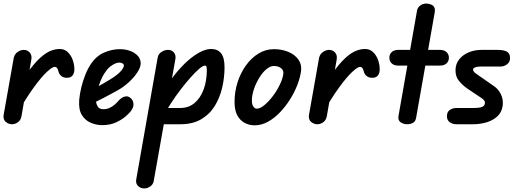

<svg xmlns="http://www.w3.org/2000/svg" viewBox="-27 -695 2916 1074"><path d="M349 -260Q330 -259 317 -269Q304 -279 300 -295Q299 -303 293.5 -312Q288 -321 279 -321Q266 -321 236 -293.5Q206 -266 163.5 -208Q121 -150 68 -58L83 -226Q123 -287 159.5 -331Q196 -375 232 -398Q268 -421 307 -421Q334 -421 352.5 -403Q371 -385 380 -359Q389 -333 389 -307Q389 -286 379 -273Q369 -260 349 -260ZM40 0Q21 0 5.5 -13Q-10 -26 -7 -50L50 -372Q55 -393 72 -404.5Q89 -416 106 -416Q126 -416 139.5 -401Q153 -386 148 -360L93 -44Q89 -23 73.5 -11.5Q58 0 40 0Z M544 5Q513 5 481.5 -8Q450 -21 431 -51.5Q412 -82 416 -136Q419 -170 428 -207Q437 -244 451 -278.5Q465 -313 482 -338Q513 -383 556.5 -401.5Q600 -420 643 -420Q675 -420 701.5 -410Q728 -400 744 -382.5Q760 -365 760 -340Q760 -319 741.5 -290.5Q723 -262 693.5 -235Q664 -208 630 -189Q609 -178 581 -162.5Q553 -147 522 -132Q491 -117 463 -104L477 -187Q488 -193 507.5 -203.5Q527 -214 548.5 -226.5Q570 -239 588 -250Q629 -275 647.5 -295.5Q666 -316 666 -329Q666 -336 658 -340.5Q650 -345 640 -345Q624 -345 600.5 -330.5Q577 -316 561 -290Q546 -269 535 -241.5Q524 -214 517.5 -185.5Q511 -157 510 -134Q510 -115 519.5 -99.5Q529 -84 551 -84Q569 -84 585 -91Q601 -98 613 -108.5Q625 -119 632 -127Q650 -149 669.5 -154.5Q689 -160 703 -147Q717 -136 719.5 -115.5Q722 -95 703 -71Q698 -64 677.5 -45.5Q657 -27 623.5 -11Q590 5 544 5Z M780 359Q759 359 745 345Q731 331 735 309L855 -373Q859 -394 877 -405Q895 -416 912 -416Q934 -416 946 -401Q958 -386 954 -364L833 317Q830 336 814 347.5Q798 359 780 359ZM1229 -319Q1229 -262 1216 -205.5Q1203 -149 1174.5 -102.5Q1146 -56 1098.5 -28Q1051 0 982 0H858L860 -91H982Q1028 -91 1061 -118.5Q1094 -146 1112 -194.5Q1130 -243 1130 -305Q1130 -312 1128.5 -320Q1127 -328 1119 -328Q1108 -328 1086.5 -309.5Q1065 -291 1038 -260.5Q1011 -230 983 -193.5Q955 -157 931 -120Q907 -83 891 -52H835Q845 -102 871.5 -154Q898 -206 932.5 -253.5Q967 -301 1006 -339Q1045 -377 1083.5 -399Q1122 -421 1154 -421Q1191 -421 1210 -396.5Q1229 -372 1229 -319Z M1396 6Q1368 6 1342 -7.5Q1316 -21 1300.5 -49.5Q1285 -78 1285 -125Q1285 -182 1302 -235Q1319 -288 1349 -329.5Q1379 -371 1419 -395.5Q1459 -420 1505 -420Q1549 -420 1585.5 -405Q1622 -390 1642 -362Q1662 -334 1657 -297Q1652 -261 1636.5 -220.5Q1621 -180 1596 -140Q1571 -100 1539.5 -67Q1508 -34 1472 -14Q1436 6 1396 6ZM1409 -87Q1428 -87 1452.5 -107.5Q1477 -128 1500 -158.5Q1523 -189 1539 -223Q1555 -257 1558 -283Q1560 -303 1544 -314.5Q1528 -326 1505 -326Q1484 -326 1462 -307Q1440 -288 1422 -258Q1404 -228 1393 -195Q1382 -162 1382 -133Q1382 -110 1390.5 -98.5Q1399 -87 1409 -87Z M2057 -260Q2038 -259 2025 -269Q2012 -279 2008 -295Q2007 -303 2001.5 -312Q1996 -321 1987 -321Q1974 -321 1944 -293.5Q1914 -266 1871.5 -208Q1829 -150 1776 -58L1791 -226Q1831 -287 1867.5 -331Q1904 -375 1940 -398Q1976 -421 2015 -421Q2042 -421 2060.5 -403Q2079 -385 2088 -359Q2097 -333 2097 -307Q2097 -286 2087 -273Q2077 -260 2057 -260ZM1748 0Q1729 0 1713.5 -13Q1698 -26 1701 -50L1758 -372Q1763 -393 1780 -404.5Q1797 -416 1814 -416Q1834 -416 1847.5 -401Q1861 -386 1856 -360L1801 -44Q1797 -23 1781.5 -11.5Q1766 0 1748 0Z M2251 0Q2230 0 2214 -11Q2198 -22 2202 -46L2306 -637Q2310 -655 2325 -665Q2340 -675 2356 -675Q2378 -675 2393.5 -664.5Q2409 -654 2405 -627L2301 -38Q2298 -17 2284 -8.5Q2270 0 2251 0ZM2151 -372Q2151 -391 2164 -403.5Q2177 -416 2202 -416H2432Q2458 -416 2471 -403.5Q2484 -391 2484 -372Q2484 -353 2471 -340.5Q2458 -328 2432 -328H2202Q2177 -328 2164 -340.5Q2151 -353 2151 -372Z M2619 0H2527Q2504 0 2488.5 -11.5Q2473 -23 2473 -45Q2473 -69 2489 -80Q2505 -91 2528 -91H2622Q2655 -91 2669.5 -97Q2684 -103 2685 -116Q2687 -126 2681.5 -133Q2676 -140 2667 -146L2588 -199Q2563 -216 2541.5 -241Q2520 -266 2521 -305Q2522 -339 2542.5 -364Q2563 -389 2595.5 -402.5Q2628 -416 2668 -416H2757Q2790 -416 2808 -406.5Q2826 -397 2826 -370Q2826 -348 2809.5 -335.5Q2793 -323 2774 -323H2667Q2642 -323 2630.5 -318Q2619 -313 2619 -306Q2619 -299 2625 -292.5Q2631 -286 2643 -278L2738 -212Q2760 -197 2774.5 -168.5Q2789 -140 2785 -104Q2780 -67 2755 -44Q2730 -21 2694 -10.5Q2658 0 2619 0Z"/></svg>

Font: Edu QLD Beginner SemiBold
Style: Regular
Weight: 600
Designer: Tina and Corey Anderson
Foundry: Google for Education
Version: Version 1.003